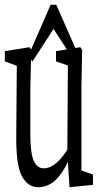

<svg xmlns="http://www.w3.org/2000/svg" viewBox="-27 -784 420 804"><path d="M133.3 0Q89.8 0 64.9 -45.9Q41 -89.8 41 -203.1Q41 -206.5 41 -210L43.5 -526.9L57.6 -503.4L-6.8 -526.9V-569.8L96.7 -586.4L104 -575.2L100.1 -419.9V-220.7Q100.1 -142.6 114.3 -110.8Q128.4 -79.1 156.7 -79.1Q174.3 -79.1 192.1 -89.6Q210 -100.1 227.8 -120.4Q245.6 -140.6 263.2 -170.9L273.4 -119.1H263.2Q244.1 -75.7 222.2 -48.3Q200.2 -21 178 -10.5Q155.8 0 133.3 0ZM264.2 0 254.9 -140.6V-143.6L257.3 -509.8L207.5 -526.9V-569.8L309.1 -586.4L316.9 -575.2L314 -419.9V-69.8L362.3 -53.2V-9.8ZM286.1 -525.9 167.5 -708.5H226.6L108.4 -525.9L92.8 -552.7L185.1 -764.2H208.5L301.8 -552.7Z"/></svg>

Font: Scarab Serif
Style: Condensed
Weight: 400
Designer: John Roberts
Foundry: Scarab
Version: 1.0